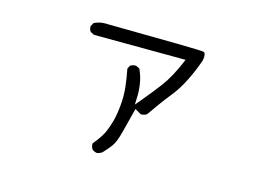

<svg xmlns="http://www.w3.org/2000/svg" viewBox="-81 -663 1162 855"><g transform="rotate(15 500.0 -235.5)"><path d="M567.4 -168.9Q582 -168.9 592.8 -176.8L630.9 -230.5Q650.4 -257.8 677.7 -291.7Q705.1 -325.7 728.5 -372.8Q752 -419.9 769.5 -470.2Q772 -482.4 772 -488.5Q772 -494.6 771.5 -498Q770 -506.8 765.1 -509.3Q763.7 -510.3 761.7 -510.3Q738.8 -514.2 327.1 -518.1H326.2Q318.8 -518.6 312.5 -518.6Q306.2 -518.6 297.6 -518.1Q289.1 -517.6 278.1 -514.6Q267.1 -511.7 256.8 -506.3L248.5 -490.7Q248 -489.3 248 -487.5Q248 -485.8 248.3 -483.6Q248.5 -481.4 249 -478.8Q249.5 -476.1 250.5 -473.6Q252.4 -468.8 256.3 -464.8L272.5 -456.5L695.3 -454.6L690.4 -442.9Q658.7 -367.7 623 -320.3Q587.4 -272.9 544.4 -222.2L528.8 -203.6Q530.3 -237.3 530.3 -247.1Q530.3 -314.9 506.3 -363.8L490.7 -371.6Q488.8 -372.1 487.3 -372.1Q473.1 -372.1 462.4 -364.7L455.1 -349.6Q462.4 -313 467.3 -272.5Q470.2 -248.5 470.2 -224.6Q470.2 -205.1 468.3 -185.5Q464.4 -142.1 456.3 -111.6Q448.2 -81.1 436.3 -54.2Q424.3 -27.3 392.1 11.2Q391.6 12.7 391.6 13.7Q391.6 28.3 399.4 39.1Q408.7 46.4 420.9 48.3Q433.6 46.4 444.8 38.6Q463.9 18.6 479.5 -2.2Q495.1 -22.9 507.8 -73.5Q520.5 -124 536.6 -185.5L564 -169.4Q565.9 -168.9 567.4 -168.9Z"/></g></svg>

Font: NaikaiFont
Style: Light
Weight: 300
Version: Version 1.89